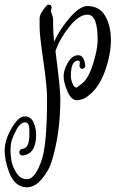

<svg xmlns="http://www.w3.org/2000/svg" viewBox="-127 -440 522 824"><path d="M-1 120Q-1 85 -19 85Q-41 85 -59.5 122.5Q-78 160 -80 177.5Q-82 195 -82 207.5Q-82 220 -78.5 246Q-75 272 -57.5 300.5Q-40 329 -12 329Q26 329 54 240Q75 169 75 -17Q75 -70 59 -179Q43 -288 43 -321.5Q43 -355 43 -361Q43 -382 73 -416Q77 -420 80 -420Q83 -420 87.5 -419Q92 -418 94 -412Q96 -406 93 -400.5Q90 -395 92 -390Q101 -365 101 -358Q101 -351 101 -329.5Q101 -308 105 -261Q133 -320 175 -367Q217 -414 248 -414Q300 -414 324.5 -371.5Q349 -329 349 -267.5Q349 -206 323 -133.5Q297 -61 248 -26Q226 -10 202.5 -10Q179 -10 162.5 -48Q146 -86 146 -113Q146 -140 164.5 -171.5Q183 -203 208.5 -203Q234 -203 239 -159Q239 -151 233 -147Q227 -143 221 -146Q215 -149 214.5 -155.5Q214 -162 215 -167Q218 -180 208 -180Q177 -180 177 -113Q177 -100 184 -82Q191 -64 202 -64Q203 -64 223 -80Q251 -100 271 -161.5Q291 -223 292 -266Q293 -377 249 -377Q248 -377 248 -377Q212 -377 171 -326Q130 -275 111 -221Q132 -60 132 -16Q132 132 95 252Q84 290 53.5 327Q23 364 -12 364Q-64 363 -88 299Q-107 248 -107 206Q-107 161 -77.5 110.5Q-48 60 -21.5 59.5Q5 59 16.5 84.5Q28 110 28 138Q28 220 -28 227Q-37 228 -41.5 222Q-46 216 -43 208Q-40 200 -31 199Q-1 196 -1 139Z"/></svg>

Font: Ruge Boogie
Style: Regular
Weight: 400
Version: Version 1.003